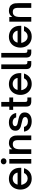

<svg xmlns="http://www.w3.org/2000/svg" viewBox="2008 -2824 826 4883"><g transform="rotate(-90 2421.5 -382.0)"><path d="M42 -277Q42 -353 73.5 -420Q105 -487 167.5 -528Q230 -569 318 -569Q392 -569 455.5 -537.5Q519 -506 557.5 -442Q596 -378 596 -285V-255H162Q168 -216 181 -193Q201 -146 238.5 -119Q276 -92 324 -92Q375 -92 411.5 -118.5Q448 -145 464 -185H586Q559 -98 492 -43.5Q425 11 321 11Q239 11 175.5 -26.5Q112 -64 77 -129.5Q42 -195 42 -277ZM473 -348Q469 -379 455 -401Q435 -436 400 -454.5Q365 -473 322 -473Q278 -473 244 -454.5Q210 -436 189 -401Q176 -381 169 -348Z M820 0H702V-559H820ZM684 -703Q684 -734 706.5 -754.5Q729 -775 761 -775Q794 -775 816 -754.5Q838 -734 838 -703Q838 -672 816 -651.5Q794 -631 761 -631Q729 -631 706.5 -651.5Q684 -672 684 -703Z M949 0V-559H1067V-483Q1102 -531 1139 -550Q1176 -569 1223 -569Q1349 -569 1394 -478Q1411 -445 1415 -411Q1419 -377 1419 -327V0H1300V-327Q1300 -371 1293.5 -399Q1287 -427 1272 -443Q1248 -470 1196 -470Q1135 -470 1105 -434Q1085 -411 1076 -373Q1067 -335 1067 -269V0Z M1516 -185H1635Q1647 -137 1684 -111Q1721 -85 1779 -85Q1828 -85 1857.5 -103.5Q1887 -122 1887 -156Q1887 -183 1868.5 -199Q1850 -215 1822.5 -223.5Q1795 -232 1747 -242Q1681 -255 1639.5 -269Q1598 -283 1568.5 -315.5Q1539 -348 1539 -405Q1539 -485 1599 -527Q1659 -569 1751 -569Q1847 -569 1911 -520Q1975 -471 1990 -384H1879Q1867 -429 1833 -451.5Q1799 -474 1751 -474Q1706 -474 1680 -457Q1654 -440 1654 -411Q1654 -387 1671.5 -372.5Q1689 -358 1715.5 -350.5Q1742 -343 1789 -334Q1856 -322 1899 -307Q1942 -292 1973 -258.5Q2004 -225 2004 -166Q2004 -85 1944 -37Q1884 11 1779 11Q1675 11 1602.5 -39Q1530 -89 1516 -185Z M2284 0Q2219 0 2186 -30Q2153 -60 2153 -129V-461H2069V-559H2153V-763H2271V-559H2385V-461H2271V-162Q2271 -130 2281 -114.5Q2291 -99 2325 -99H2384V0Z M2450 -277Q2450 -353 2481.5 -420Q2513 -487 2575.5 -528Q2638 -569 2726 -569Q2800 -569 2863.5 -537.5Q2927 -506 2965.5 -442Q3004 -378 3004 -285V-255H2570Q2576 -216 2589 -193Q2609 -146 2646.5 -119Q2684 -92 2732 -92Q2783 -92 2819.5 -118.5Q2856 -145 2872 -185H2994Q2967 -98 2900 -43.5Q2833 11 2729 11Q2647 11 2583.5 -26.5Q2520 -64 2485 -129.5Q2450 -195 2450 -277ZM2881 -348Q2877 -379 2863 -401Q2843 -436 2808 -454.5Q2773 -473 2730 -473Q2686 -473 2652 -454.5Q2618 -436 2597 -401Q2584 -381 2577 -348Z M3238 0Q3173 0 3140 -30Q3107 -60 3107 -129V-763H3225V-160Q3225 -127 3236.5 -113Q3248 -99 3278 -99H3311V0Z M3531 0Q3466 0 3433 -30Q3400 -60 3400 -129V-763H3518V-160Q3518 -127 3529.5 -113Q3541 -99 3571 -99H3604V0Z M3653 -277Q3653 -353 3684.5 -420Q3716 -487 3778.5 -528Q3841 -569 3929 -569Q4003 -569 4066.5 -537.5Q4130 -506 4168.5 -442Q4207 -378 4207 -285V-255H3773Q3779 -216 3792 -193Q3812 -146 3849.5 -119Q3887 -92 3935 -92Q3986 -92 4022.5 -118.5Q4059 -145 4075 -185H4197Q4170 -98 4103 -43.5Q4036 11 3932 11Q3850 11 3786.5 -26.5Q3723 -64 3688 -129.5Q3653 -195 3653 -277ZM4084 -348Q4080 -379 4066 -401Q4046 -436 4011 -454.5Q3976 -473 3933 -473Q3889 -473 3855 -454.5Q3821 -436 3800 -401Q3787 -381 3780 -348Z M4313 0V-559H4431V-483Q4466 -531 4503 -550Q4540 -569 4587 -569Q4713 -569 4758 -478Q4775 -445 4779 -411Q4783 -377 4783 -327V0H4664V-327Q4664 -371 4657.5 -399Q4651 -427 4636 -443Q4612 -470 4560 -470Q4499 -470 4469 -434Q4449 -411 4440 -373Q4431 -335 4431 -269V0Z"/></g></svg>

Font: Open Sauce One SemiBold
Style: Regular
Weight: 600
Designer: Alfredo Marco Pradil
Foundry: Creative Sauce Fz LLC
Version: Version 1.477